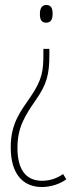

<svg xmlns="http://www.w3.org/2000/svg" viewBox="-20 -549 303 770"><path d="M191 -494C191 -514 186 -529 166 -529C148 -529 140 -516 140 -492C140 -470 147 -458 165 -458C186 -458 191 -474 191 -494ZM178 -330V-353H154V-331C154 -264 149 -229 102 -160C63 -103 23 -55 23 42C23 151 74 201 148 201C187 201 223 187 246 170L233 149C209 166 180 176 149 176C86 176 50 134 50 44C50 -40 81 -86 125 -150C167 -211 178 -249 178 -330Z"/></svg>

Font: Noto Sans Georgian ExtraCondensed Thin
Style: Regular
Weight: 100
Width: 2
Designer: Monotype Design Team, Akaki Razmadze
Foundry: Google LLC
Version: Version 2.005